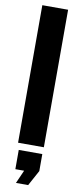

<svg xmlns="http://www.w3.org/2000/svg" viewBox="-111 -835 453 1100"><g transform="rotate(10 116.0 -285.5)"><path d="M41 0V-800H191V0ZM69 229 103 152H52V40H189V139L140 229Z"/></g></svg>

Font: Big Shoulders Display Thin Black
Style: Regular
Weight: 900
Version: Version 2.002